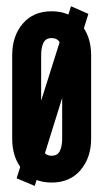

<svg xmlns="http://www.w3.org/2000/svg" viewBox="-20 -592 339 630"><path d="M34.5 -7 213 -571.5 270 -546.5 94 18ZM149.5 7Q89 7 54.5 -33.8Q20 -74.5 20 -137V-411Q20 -473.5 54.5 -514.2Q89 -555 149.5 -555Q209.5 -555 244.2 -514.2Q279 -473.5 279 -411V-137Q279 -74.5 244.2 -33.8Q209.5 7 149.5 7ZM149.5 -81Q169 -81 176.5 -96.8Q184 -112.5 184 -137V-411Q184 -436 176.5 -451.5Q169 -467 149.5 -467Q130 -467 122.5 -451.5Q115 -436 115 -411V-137Q115 -112 122.5 -96.5Q130 -81 149.5 -81Z"/></svg>

Font: League Gothic
Style: Regular
Weight: 400
Designer: The League of Moveable Type
Version: Version 2.001